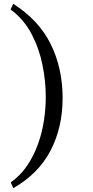

<svg xmlns="http://www.w3.org/2000/svg" viewBox="-20 -883 490 1015"><path d="M311 -364Q311 -210 247.5 -87.5Q184 35 50 112L37 81Q88 45 123.5 -7.5Q159 -60 181 -121.5Q203 -183 212.5 -247Q222 -311 222 -370Q222 -453 204.5 -540Q187 -627 146.5 -704Q106 -781 36 -833L50 -863Q185 -777 248 -650Q311 -523 311 -364Z"/></svg>

Font: Kaisei Tokumin Medium
Style: Regular
Weight: 500
Designer: Font-Kai,
Foundry: KAZUO KANAI
Version: Version 5.003